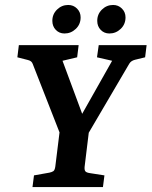

<svg xmlns="http://www.w3.org/2000/svg" viewBox="-20 -754 611 774"><path d="M231 -192 112 -496Q110 -502 105.5 -506Q101 -510 93 -512L50 -523L56 -572H297L291 -523L232 -509L324 -261H292L432 -509L371 -523L378 -572H571L565 -523L524 -513Q508 -509 501 -497L322 -192ZM111 0 117 -47 179 -58Q189 -60 195 -64Q201 -68 203 -83L222 -237H340L321 -81Q320 -68 324.5 -63Q329 -58 343 -56L401 -47L395 0ZM421 -619Q400 -619 386 -633.5Q372 -648 372 -670Q372 -697 391 -715.5Q410 -734 436 -734Q457 -734 471.5 -719.5Q486 -705 486 -684Q486 -656 466.5 -637.5Q447 -619 421 -619ZM240 -619Q219 -619 205 -633.5Q191 -648 191 -670Q191 -697 210 -715.5Q229 -734 255 -734Q276 -734 290.5 -719.5Q305 -705 305 -684Q305 -656 285.5 -637.5Q266 -619 240 -619Z"/></svg>

Font: Rasa SemiBold
Style: Italic
Weight: 600
Italic angle: -7.10001°
Designer: Anna Giedrys (Yrsa+Rasa design), David Brezina (Yrsa art-direction, Rasa art-direction, design)
Foundry: Rosetta Type Foundry
Version: Version 2.004